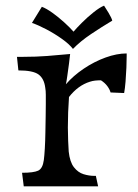

<svg xmlns="http://www.w3.org/2000/svg" viewBox="-20 -659 488 679"><path d="M64 0 58 -48Q99 -48 115 -55.5Q131 -63 135 -93Q137 -108 138.5 -134Q140 -160 140.5 -190Q141 -220 141.5 -247Q142 -274 142 -291Q142 -310 142 -324Q142 -338 140 -349Q136 -381 116.5 -395.5Q97 -410 45 -410L40 -458H63Q107 -458 146.5 -461Q186 -464 228 -468Q227 -456 224 -434Q221 -412 218 -390.5Q215 -369 213 -361Q239 -391 276 -416Q313 -441 353 -455.5Q393 -470 428 -470V-461Q428 -445 427 -420Q426 -395 424 -370.5Q422 -346 419 -330L371 -332Q368 -343 359.5 -354.5Q351 -366 337 -375Q326 -375 316.5 -374Q307 -373 298 -370Q256 -357 224 -316Q222 -289 221 -262Q220 -235 220 -208Q220 -186 221 -161.5Q222 -137 223 -123Q227 -86 241.5 -67.5Q256 -49 275.5 -43Q295 -37 314 -37H319L327 0ZM128 -635Q144 -629 165 -614Q186 -599 206.5 -580.5Q227 -562 240 -547Q250 -559 270 -579Q290 -599 311.5 -616Q333 -633 348 -639Q353 -632 364 -613.5Q375 -595 377 -586Q340 -564 302 -538.5Q264 -513 238 -486Q225 -503 199 -521.5Q173 -540 144.5 -555Q116 -570 93 -578Z"/></svg>

Font: Maname
Style: Regular
Weight: 400
Designer: Pathum Egodawatta
Foundry: mooniak
Version: Version 1.000; ttfautohint (v1.8.4.7-5d5b)